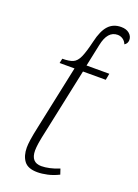

<svg xmlns="http://www.w3.org/2000/svg" viewBox="-147 -822 644 895"><g transform="rotate(20 175.0 -375.0)"><path d="M157 10Q110 10 91 -15.5Q72 -41 72 -82Q72 -97 75.5 -121.5Q79 -146 89 -192L155 -504H81L86 -527Q120 -527 138.5 -535Q157 -543 169 -569.5Q181 -596 194 -651Q207 -708 231 -734Q255 -760 294 -760Q320 -760 335 -747Q350 -734 350 -716Q350 -698 335 -689Q329 -704 317 -712Q305 -720 291 -720Q241 -720 226 -645L203 -536H316L310 -504H197L131 -192Q120 -143 116.5 -120Q113 -97 113 -82Q113 -23 165 -23Q183 -23 206 -28Q229 -33 253 -43L262 -16Q234 -2 207 4Q180 10 157 10Z"/></g></svg>

Font: Noto Serif ExtraLight
Style: Italic
Weight: 200
Italic angle: -12°
Designer: Monotype Design Team
Foundry: Monotype Imaging Inc.
Version: Version 2.014; ttfautohint (v1.8.4.7-5d5b)